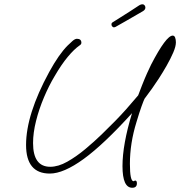

<svg xmlns="http://www.w3.org/2000/svg" viewBox="-20 -787 850 906"><path d="M604 99Q558 99 558 -3Q558 -105 603 -253Q470 -106 375 -37Q280 32 215 32Q103 32 103 -103Q103 -247 212 -447Q258 -531 299 -572Q310 -583 322 -593.5Q334 -604 343 -604Q364 -604 364 -585Q364 -578 356 -573Q330 -555 300 -519Q270 -483 238 -428Q211 -383 187.5 -327.5Q164 -272 150 -216Q136 -160 136 -112Q136 0 217 0Q255 0 297.5 -24Q340 -48 382.5 -83.5Q425 -119 460 -153Q496 -188 522.5 -215Q549 -242 574.5 -270.5Q600 -299 632 -337L650 -384Q663 -417 674 -441.5Q685 -466 693 -482Q764 -619 795 -619Q803 -619 806.5 -609.5Q810 -600 810 -587Q810 -568 797.5 -539Q785 -510 766.5 -477.5Q748 -445 729.5 -416.5Q711 -388 698 -370L662 -321Q658 -313 648 -285.5Q638 -258 624 -211Q593 -111 593 -14Q593 68 610 68Q613 68 614 66.5Q615 65 618 65Q626 65 626 78Q626 99 604 99ZM516 -658Q506 -662 506 -672Q506 -679 512 -682Q521 -688 544.5 -702.5Q568 -717 593.5 -733.5Q619 -750 634 -760Q647 -769 657 -766Q666 -761 666 -751Q666 -741 654 -734Q647 -730 625.5 -717.5Q604 -705 577 -689.5Q550 -674 525 -660Q521 -658 516 -658Z"/></svg>

Font: Oooh Baby
Style: Regular
Weight: 400
Designer: Robert E. Leuschke
Foundry: Robert E. Leuschke
Version: Version 1.011; ttfautohint (v1.8.3)